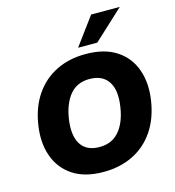

<svg xmlns="http://www.w3.org/2000/svg" viewBox="-134 -1053 1072 1177"><g transform="rotate(-15 402.0 -465.0)"><path d="M48 0ZM378 11Q260 11 184.5 -39Q109 -89 78.5 -175.5Q48 -262 65 -371Q82 -481 135 -558Q188 -635 270 -675.5Q352 -716 456 -716Q575 -716 651 -666.5Q727 -617 757.5 -530.5Q788 -444 771 -335Q754 -225 701 -147.5Q648 -70 565.5 -29.5Q483 11 378 11ZM394 -143Q473 -143 519 -197.5Q565 -252 579 -345Q596 -449 559.5 -505.5Q523 -562 440 -562Q361 -562 316 -508Q271 -454 256 -361Q240 -256 275.5 -199.5Q311 -143 394 -143ZM423 -765 553 -941H735L545 -765Z"/></g></svg>

Font: Winston ExtraBold
Style: Italic
Weight: 800
Italic angle: -9°
Designer: Original fonts by Vernon Adams / Changes by Cristiano Sobral
Foundry: Original fonts by Vernon Adams / Changes by Cristiano Sobral
Version: Version 2.503;July 17, 2020;FontCreator 13.0.0.2655 64-bit